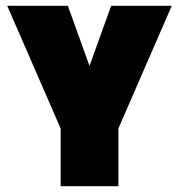

<svg xmlns="http://www.w3.org/2000/svg" viewBox="-20 -645 620 665"><path d="M253 -314 365 -625H575L390 -200V0H190V-200L5 -625H215L327 -314Z"/></svg>

Font: Changa ExtraBold
Style: Regular
Weight: 800
Designer: Eduardo Rodriguez Tunni
Foundry: Eduardo Rodriguez Tunni
Version: Version 3.002; ttfautohint (v1.8.2)